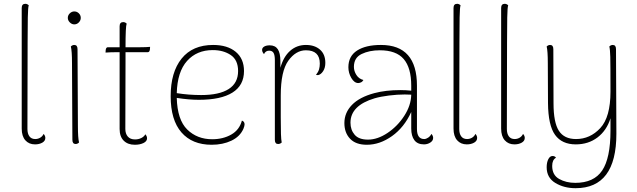

<svg xmlns="http://www.w3.org/2000/svg" viewBox="-20 -748 3343 1008"><path d="M94 -73V-706Q94 -728 113 -728Q123 -728 131 -720Q127 -710 126 -656.5Q125 -603 125 -524L124 -71Q124 -46 134.5 -32Q145 -18 165 -18Q179 -18 191 -25Q203 -32 209 -45Q218 -35 218 -24Q218 -8 202 1Q186 10 164 10Q132 10 113 -11.5Q94 -33 94 -73Z M336 -654Q336 -668 346.5 -678Q357 -688 370 -688Q384 -688 394 -678Q404 -668 404 -654Q404 -641 394 -630.5Q384 -620 370 -620Q357 -620 346.5 -630.5Q336 -641 336 -654ZM395 0Q387 8 377 8Q360 8 360 -14L358 -417Q358 -480 352 -504Q360 -512 370 -512Q387 -512 387 -490L389 -87Q389 -24 395 0Z M768 -502 767 -488Q765 -474 756 -474H639V-428L638 -71Q638 -46 651 -31Q664 -16 689 -16Q707 -16 722 -23.5Q737 -31 743 -43Q752 -33 752 -22Q752 -6 733 3Q714 12 688 12Q651 12 629.5 -9.5Q608 -31 608 -71V-474H594Q560 -474 534 -472L535 -486Q537 -500 546 -500H608V-610Q608 -632 627 -632Q637 -632 645 -624Q639 -610 639 -500H716Q748 -500 768 -502Z M1264 -95Q1264 -87 1258 -72Q1240 -31 1195 -9.5Q1150 12 1091 12Q989 12 932.5 -53Q876 -118 876 -243Q876 -369 933.5 -440.5Q991 -512 1099 -512Q1174 -512 1217.5 -476Q1261 -440 1261 -375Q1261 -300 1200.5 -262Q1140 -224 1024 -224Q972 -224 908 -234Q911 -119 963 -68Q1015 -17 1094 -17Q1151 -17 1194 -41.5Q1237 -66 1250 -115Q1264 -110 1264 -95ZM908 -259Q971 -249 1036 -249Q1131 -249 1180.5 -280.5Q1230 -312 1230 -375Q1230 -433 1191.5 -459Q1153 -485 1097 -485Q1013 -485 962 -428Q911 -371 908 -259Z M1688 -418Q1688 -392 1676.5 -374.5Q1665 -357 1651 -354Q1644 -353 1639 -355Q1651 -370 1655 -384Q1659 -398 1659 -414Q1659 -484 1586 -484Q1533 -484 1493.5 -429Q1454 -374 1454 -247V-132Q1454 -76 1455 -45Q1456 -14 1459 0Q1451 8 1440 8Q1423 8 1423 -14V-432Q1423 -459 1416 -470.5Q1409 -482 1393 -482Q1374 -482 1366 -464Q1356 -475 1356 -486Q1356 -497 1367 -503.5Q1378 -510 1396 -510Q1425 -510 1438.5 -489.5Q1452 -469 1452 -427V-392Q1468 -450 1503 -481Q1538 -512 1586 -512Q1632 -512 1660 -487.5Q1688 -463 1688 -418Z M2254 -24Q2254 -9 2239 0.5Q2224 10 2206 10Q2172 10 2155.5 -12Q2139 -34 2139 -73V-160Q2102 -79 2038 -33.5Q1974 12 1906 12Q1848 12 1818 -19.5Q1788 -51 1788 -102Q1788 -156 1827.5 -197Q1867 -238 1945 -259Q2005 -275 2081 -275Q2111 -275 2139 -272V-298Q2139 -392 2099.5 -438Q2060 -484 1974 -484Q1919 -484 1878.5 -464.5Q1838 -445 1838 -397Q1838 -375 1851 -354.5Q1864 -334 1888 -328Q1883 -319 1875 -315.5Q1867 -312 1861 -312Q1840 -312 1824.5 -338.5Q1809 -365 1809 -395Q1809 -453 1854.5 -482.5Q1900 -512 1980 -512Q2169 -512 2169 -298V-71Q2169 -18 2207 -18Q2217 -18 2228 -25.5Q2239 -33 2245 -45Q2254 -35 2254 -24ZM2139 -251Q2129 -252 2105 -252Q2066 -252 2022 -246.5Q1978 -241 1947 -232Q1820 -194 1820 -104Q1820 -66 1842 -40.5Q1864 -15 1912 -15Q1962 -15 2014.5 -50Q2067 -85 2102.5 -140Q2138 -195 2139 -251Z M2361 -73V-706Q2361 -728 2380 -728Q2390 -728 2398 -720Q2394 -710 2393 -656.5Q2392 -603 2392 -524L2391 -71Q2391 -46 2401.5 -32Q2412 -18 2432 -18Q2446 -18 2458 -25Q2470 -32 2476 -45Q2485 -35 2485 -24Q2485 -8 2469 1Q2453 10 2431 10Q2399 10 2380 -11.5Q2361 -33 2361 -73Z M2611 -73V-706Q2611 -728 2630 -728Q2640 -728 2648 -720Q2644 -710 2643 -656.5Q2642 -603 2642 -524L2641 -71Q2641 -46 2651.5 -32Q2662 -18 2682 -18Q2696 -18 2708 -25Q2720 -32 2726 -45Q2735 -35 2735 -24Q2735 -8 2719 1Q2703 10 2681 10Q2649 10 2630 -11.5Q2611 -33 2611 -73Z M3216 -46Q3216 240 3002 240Q2941 240 2895.5 212.5Q2850 185 2850 130Q2850 105 2858.5 88Q2867 71 2881 71Q2893 71 2899 80Q2879 91 2879 123Q2879 171 2915.5 191.5Q2952 212 3000 212Q3098 212 3141.5 147Q3185 82 3185 -62V-127Q3165 -63 3117 -26.5Q3069 10 3003 10Q2930 10 2894 -40Q2858 -90 2857 -207L2856 -417Q2856 -480 2850 -504Q2858 -512 2868 -512Q2885 -512 2885 -490L2886 -206Q2886 -105 2914 -61.5Q2942 -18 3004 -18Q3078 -18 3131.5 -75.5Q3185 -133 3185 -267Q3185 -411 3184 -449.5Q3183 -488 3179 -504Q3187 -512 3197 -512Q3214 -512 3214 -490Z"/></svg>

Font: Arima Madurai Thin
Style: Regular
Weight: 250
Designer: Joana Correia and Natanael Gama
Foundry: NDISCOVER
Version: Version 1.019; ttfautohint (v1.5) -l 7 -r 28 -G 50 -x 13 -D 